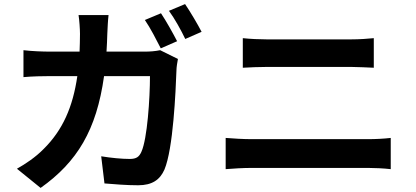

<svg xmlns="http://www.w3.org/2000/svg" viewBox="-20 -866 2040 941"><path d="M848 -664C829 -701 794 -764 769 -801L690 -768C717 -729 747 -670 768 -629ZM502 -613C504 -642 505 -671 506 -702C507 -726 509 -768 512 -792H365C369 -768 372 -722 372 -700C372 -670 371 -641 370 -613H227C189 -613 137 -615 95 -620V-488C138 -492 193 -493 227 -493H359C337 -341 287 -228 194 -136C154 -95 104 -62 63 -39L179 55C358 -72 453 -228 490 -493H715C715 -385 702 -185 673 -122C662 -97 648 -87 616 -87C577 -87 525 -92 476 -100L492 33C540 37 600 42 657 42C726 42 764 15 786 -35C829 -137 841 -417 845 -525C845 -536 849 -561 852 -577L765 -620C741 -615 715 -613 690 -613ZM808 -813C836 -775 868 -717 888 -675L968 -710C950 -745 913 -808 887 -846Z M1086 -37C1123 -40 1172 -43 1211 -43H1785C1815 -43 1860 -41 1895 -37V-190C1861 -186 1819 -184 1785 -184H1211C1172 -184 1125 -187 1086 -190ZM1170 -534C1204 -536 1250 -538 1288 -538H1701C1736 -538 1783 -535 1812 -534V-679C1784 -676 1741 -673 1701 -673H1287C1253 -673 1206 -675 1170 -679Z"/></svg>

Font: Noto Sans Japanese Bold
Style: Bold
Weight: 700
Designer: Ryoko NISHIZUKA (kana & ideographs); Paul D. Hunt (Latin, Greek & Cyrillic); Wenlong ZHANG (bopomofo); Sandoll Communica
Foundry: Adobe Systems Incorporated
Version: Version 1.000;PS 1;hotconv 1.0.78;makeotf.lib2.5.61930